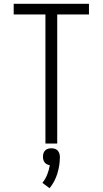

<svg xmlns="http://www.w3.org/2000/svg" viewBox="-20 -755 540 1010"><path d="M219 0H281V-679H448V-735H52V-679H219ZM241 235Q269 200 282 157Q295 114 295 70Q295 61 292 52Q289 43 283 36.5Q277 30 268 27.5Q259 25 250 25Q241 25 232.5 27.5Q224 30 217.5 36.5Q211 43 208.5 52Q206 61 206 70Q206 78 208 85.5Q210 93 215 99.5Q220 106 227.5 109.5Q235 113 242 114Q238 139 228.5 163Q219 187 203 207Z"/></svg>

Font: Iosevka SS09 Light
Style: Regular
Weight: 300
Monospace: yes
Designer: Belleve Invis
Foundry: Belleve Invis
Version: Version 5.2.1; ttfautohint (v1.8.3)